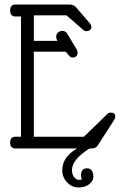

<svg xmlns="http://www.w3.org/2000/svg" viewBox="-20 -658 536 851"><path d="M130 -52H352L455 -152Q462 -159 470 -159Q491 -159 491 -141Q491 -135 485 -125L413 -13Q405 0 386 0H377Q299 49 299 96Q299 115 308.5 127Q318 139 328.5 139Q339 139 343 137Q339 129 339 119Q339 88 366 88Q380 88 387 98.5Q394 109 394 126Q394 143 376 158Q358 173 328.5 173Q299 173 277.5 150.5Q256 128 256 97Q256 37 322 0H49Q25 0 25 -26Q25 -52 49 -52H73V-585H49Q25 -585 25 -611.5Q25 -638 49 -638H286Q305 -638 315 -628L378 -555Q385 -547 385 -539Q385 -531 379.5 -525.5Q374 -520 364 -520Q354 -520 346 -528L275 -590H130V-477H235Q229 -486 229 -496Q229 -506 236.5 -513.5Q244 -521 257 -521Q270 -521 277 -510L320 -439Q324 -432 324 -424Q324 -416 318.5 -409.5Q313 -403 302.5 -403Q292 -403 284 -414L271 -429H130Z"/></svg>

Font: Glass Antiqua
Style: Regular
Weight: 400
Version: 1.001